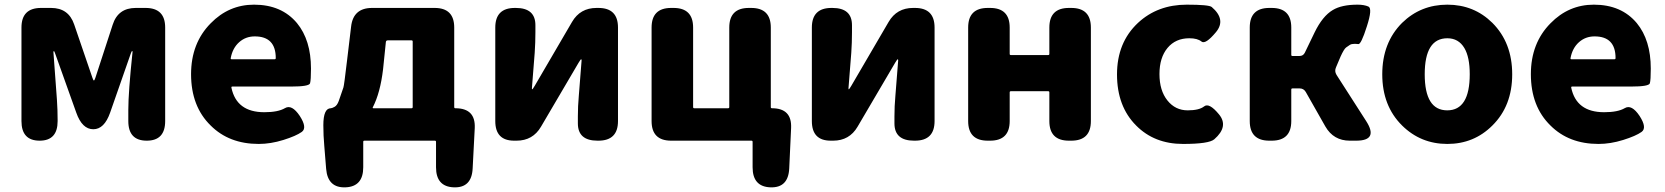

<svg xmlns="http://www.w3.org/2000/svg" viewBox="-20 -603 7138 823"><path d="M150 0Q72 0 72 -84V-485Q72 -569 156 -569H199Q274 -569 298 -498L376 -270Q380 -258 382.5 -258Q385 -258 389 -270L463 -497Q486 -569 562 -569H604Q688 -569 688 -485V-84Q688 0 609 0Q530 0 530 -84V-132Q530 -208 548 -379Q549 -384 546.5 -384Q544 -384 540 -372L452 -120Q427 -49 380 -49Q332 -49 307 -120L217 -372Q213 -384 211 -384Q209 -384 209 -379L224 -176Q227 -132 227 -88V-84Q227 0 150 0Z M1089 14Q962 14 883 -65Q799 -147 799 -285Q799 -418 883 -503Q961 -583 1069 -583Q1187 -583 1253 -504Q1313 -431 1313 -309Q1313 -260 1309 -246Q1305 -232 1228 -232H976Q971 -232 972 -227Q994 -122 1113 -122Q1172 -122 1201.5 -139.5Q1231 -157 1265 -106Q1298 -55 1273.5 -37.5Q1249 -20 1194.5 -3Q1140 14 1089 14ZM969 -354Q968 -349 973 -349H1157Q1162 -349 1162 -354Q1162 -447 1072 -447Q1033 -447 1005 -422Q977 -397 969 -354Z M1461 200Q1385 203 1378 121L1370 22Q1366 -22 1366 -66Q1366 -139 1398 -139Q1403 -139 1414 -145Q1425 -151 1432 -170Q1439 -189 1452 -228Q1455 -236 1468 -347L1485 -489Q1494 -569 1575 -569H1843Q1927 -569 1927 -485V-144Q1927 -139 1932 -139Q2019 -139 2015 -54L2006 119Q2002 203 1925 200Q1849 197 1849 114V5Q1849 0 1844 0H1542Q1537 0 1537 5V114Q1537 197 1461 200ZM1578 -143Q1576 -139 1581 -139H1744Q1749 -139 1749 -144V-425Q1749 -430 1744 -430H1642Q1635 -430 1634 -423L1622 -306Q1610 -205 1578 -143Z M2184 0Q2103 0 2103 -84V-485Q2103 -569 2187 -569H2191Q2275 -569 2275 -495V-465Q2275 -421 2272 -377L2260 -225Q2260 -220 2261.5 -220Q2263 -220 2272 -235L2432 -509Q2467 -569 2537 -569H2545Q2629 -569 2629 -485V-84Q2629 0 2545 0H2541Q2457 0 2457 -74V-104Q2457 -148 2461 -192L2473 -344Q2473 -349 2471 -349Q2469 -349 2460 -334L2299 -60Q2264 0 2194 0Z M3282 200Q3206 197 3206 114V5Q3206 0 3201 0H2857Q2773 0 2773 -84V-485Q2773 -569 2857 -569H2867Q2951 -569 2951 -485V-144Q2951 -139 2956 -139H3101Q3106 -139 3106 -144V-485Q3106 -569 3190 -569H3200Q3284 -569 3284 -485V-144Q3284 -139 3289 -139Q3375 -139 3371 -54L3363 119Q3359 203 3282 200Z M3541 0Q3460 0 3460 -84V-485Q3460 -569 3544 -569H3548Q3632 -569 3632 -495V-465Q3632 -421 3629 -377L3617 -225Q3617 -220 3618.5 -220Q3620 -220 3629 -235L3789 -509Q3824 -569 3894 -569H3902Q3986 -569 3986 -485V-84Q3986 0 3902 0H3898Q3814 0 3814 -74V-104Q3814 -148 3818 -192L3830 -344Q3830 -349 3828 -349Q3826 -349 3817 -334L3656 -60Q3621 0 3551 0Z M4214 0Q4130 0 4130 -84V-485Q4130 -569 4214 -569H4224Q4308 -569 4308 -485V-372Q4308 -367 4313 -367H4473Q4478 -367 4478 -372V-485Q4478 -569 4562 -569H4572Q4656 -569 4656 -485V-84Q4656 0 4572 0H4562Q4478 0 4478 -84V-207Q4478 -212 4473 -212H4313Q4308 -212 4308 -207V-84Q4308 0 4224 0Z M5051 14Q4928 14 4850 -65Q4768 -147 4768 -284Q4768 -421 4858 -505Q4942 -583 5067 -583Q5162 -583 5174 -573Q5237 -519 5192 -465Q5147 -411 5130 -425Q5113 -439 5078 -439Q5019 -439 4984.5 -397.5Q4950 -356 4950 -285.5Q4950 -215 4984 -172.5Q5018 -130 5071 -130Q5120 -130 5141.5 -147Q5163 -164 5205 -113Q5248 -61 5185 -6Q5162 14 5051 14Z M5421 0Q5337 0 5337 -84V-485Q5337 -569 5421 -569H5431Q5515 -569 5515 -485V-368Q5515 -363 5520 -363H5550Q5566 -363 5573 -377L5615 -464Q5649 -534 5693 -560Q5731 -583 5799 -583Q5827 -583 5845.5 -575Q5864 -567 5839 -490Q5814 -411 5802 -414Q5797 -415 5785 -415Q5773 -415 5766 -410.5Q5759 -406 5750 -399.5Q5741 -393 5726 -360L5707 -315Q5699 -298 5709 -282L5836 -84Q5890 0 5793 0H5766Q5696 0 5661 -61L5577 -209Q5568 -224 5551 -224H5520Q5515 -224 5515 -219V-84Q5515 0 5431 0Z M5990 -65Q5905 -149 5905 -284.5Q5905 -420 5990 -505Q6070 -583 6184 -583Q6298 -583 6377 -505Q6462 -420 6462 -284.5Q6462 -149 6377 -65Q6298 14 6184 14Q6070 14 5990 -65ZM6280 -285Q6280 -358 6257 -397Q6232 -439 6184 -439Q6087 -439 6087 -284.5Q6087 -130 6183.5 -130Q6280 -130 6280 -285Z M6832 14Q6705 14 6626 -65Q6542 -147 6542 -285Q6542 -418 6626 -503Q6704 -583 6812 -583Q6930 -583 6996 -504Q7056 -431 7056 -309Q7056 -260 7052 -246Q7048 -232 6971 -232H6719Q6714 -232 6715 -227Q6737 -122 6856 -122Q6915 -122 6944.5 -139.5Q6974 -157 7008 -106Q7041 -55 7016.5 -37.5Q6992 -20 6937.5 -3Q6883 14 6832 14ZM6712 -354Q6711 -349 6716 -349H6900Q6905 -349 6905 -354Q6905 -447 6815 -447Q6776 -447 6748 -422Q6720 -397 6712 -354Z"/></svg>

Font: Resource Han Rounded JP Heavy
Style: Regular
Weight: 900
Designer: Cyano Hao (round all glyphs); Ryoko NISHIZUKA 西塚涼子 (kana, bopomofo & ideographs); Paul D. Hunt (Latin, Greek & Cyrillic)
Foundry: Cyano Hao
Version: 0.990